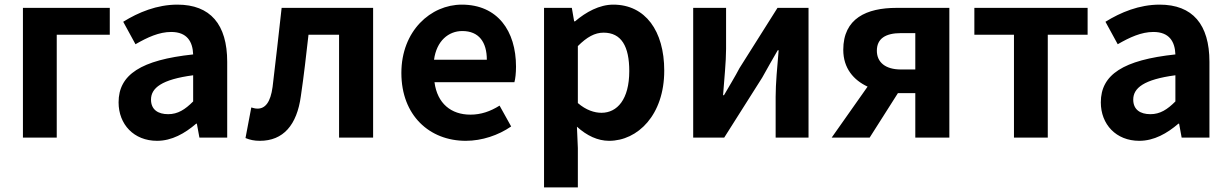

<svg xmlns="http://www.w3.org/2000/svg" viewBox="-20 -594 5313 829"><path d="M79 0H225V-444H454V-560H79Z M658 14C722 14 778 -18 827 -60H830L841 0H961V-327C961 -489 888 -574 746 -574C658 -574 578 -541 512 -500L565 -403C617 -433 667 -456 719 -456C788 -456 812 -414 814 -359C589 -335 492 -272 492 -152C492 -57 558 14 658 14ZM706 -101C663 -101 632 -120 632 -164C632 -214 678 -251 814 -269V-156C779 -121 748 -101 706 -101Z M1102 14C1203 14 1262 -54 1279 -179C1292 -266 1302 -356 1312 -444H1444V0H1591V-560H1196C1183 -446 1171 -332 1157 -219C1148 -152 1125 -125 1092 -125C1081 -125 1073 -128 1065 -130L1040 2C1059 10 1078 14 1102 14Z M1991 14C2061 14 2132 -10 2187 -48L2137 -138C2097 -113 2057 -99 2011 -99C1928 -99 1868 -147 1856 -239H2201C2205 -252 2208 -279 2208 -306C2208 -461 2128 -574 1974 -574C1840 -574 1713 -461 1713 -279C1713 -95 1835 14 1991 14ZM1854 -336C1865 -418 1917 -460 1976 -460C2048 -460 2082 -412 2082 -336Z M2329 215H2475V45L2471 -47C2514 -8 2561 14 2610 14C2733 14 2848 -97 2848 -289C2848 -461 2766 -574 2628 -574C2568 -574 2510 -542 2463 -502H2459L2449 -560H2329ZM2577 -107C2547 -107 2511 -118 2475 -149V-395C2514 -434 2548 -453 2586 -453C2663 -453 2697 -394 2697 -287C2697 -165 2645 -107 2577 -107Z M2973 0H3107L3271 -259C3289 -292 3319 -344 3338 -377H3342C3336 -307 3329 -233 3329 -176V0H3471V-560H3337L3173 -300C3156 -267 3125 -216 3106 -183H3102C3107 -252 3115 -327 3115 -383V-560H2973Z M3932 -294H3870C3803 -294 3766 -325 3766 -375C3766 -427 3803 -451 3870 -451H3932ZM3851 -560C3722 -560 3621 -515 3621 -379C3621 -299 3666 -248 3726 -220L3571 0H3735L3857 -192H3859H3932V0H4079V-560Z M4358 0H4504V-444H4676V-560H4187V-444H4358Z M4899 14C4963 14 5019 -18 5068 -60H5071L5082 0H5202V-327C5202 -489 5129 -574 4987 -574C4899 -574 4819 -541 4753 -500L4806 -403C4858 -433 4908 -456 4960 -456C5029 -456 5053 -414 5055 -359C4830 -335 4733 -272 4733 -152C4733 -57 4799 14 4899 14ZM4947 -101C4904 -101 4873 -120 4873 -164C4873 -214 4919 -251 5055 -269V-156C5020 -121 4989 -101 4947 -101Z"/></svg>

Font: Noto Sans Japanese Bold
Style: Bold
Weight: 700
Designer: Ryoko NISHIZUKA (kana & ideographs); Paul D. Hunt (Latin, Greek & Cyrillic); Wenlong ZHANG (bopomofo); Sandoll Communica
Foundry: Adobe Systems Incorporated
Version: Version 1.000;PS 1;hotconv 1.0.78;makeotf.lib2.5.61930